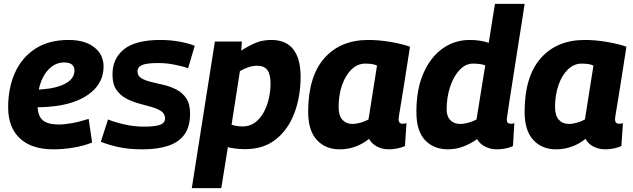

<svg xmlns="http://www.w3.org/2000/svg" viewBox="-20 -760 3265 990"><path d="M455 -25Q409 -7 357 1.5Q305 10 255 10Q143 10 82.5 -46.5Q22 -103 22 -207Q22 -306 57 -384.5Q92 -463 161.5 -508.5Q231 -554 334 -554Q417 -554 465.5 -516.5Q514 -479 514 -417Q514 -338 451.5 -285Q389 -232 280 -215Q223 -207 174 -207Q177 -158 203 -138Q229 -118 283 -118Q311 -118 351 -125Q391 -132 437 -147ZM311 -438Q264 -438 229 -400.5Q194 -363 180 -298Q194 -299 209 -300.5Q224 -302 238 -304Q297 -314 330 -337Q363 -360 364 -395Q364 -438 311 -438Z M500 -29 537 -144Q571 -130 621.5 -118.5Q672 -107 721 -107Q780 -107 805.5 -116.5Q831 -126 831 -149Q831 -173 811.5 -186.5Q792 -200 761 -208.5Q730 -217 695.5 -226.5Q661 -236 630 -252.5Q599 -269 579.5 -298Q560 -327 560 -376Q560 -459 620 -506.5Q680 -554 807 -554Q858 -554 904.5 -545.5Q951 -537 984 -524L950 -408Q916 -420 875 -427.5Q834 -435 797 -435Q738 -435 713.5 -425Q689 -415 689 -392Q689 -369 708.5 -357Q728 -345 759 -337.5Q790 -330 824.5 -322Q859 -314 890 -298Q921 -282 940.5 -253Q960 -224 960 -174Q960 -105 930 -65Q900 -25 845 -7.5Q790 10 715 10Q646 10 594 -1Q542 -12 500 -29Z M969 210 1088 -546H1227L1224 -499Q1259 -522 1295.5 -538Q1332 -554 1379 -554Q1455 -554 1492.5 -505.5Q1530 -457 1530 -365Q1530 -262 1498 -177Q1466 -92 1402.5 -41.5Q1339 9 1244 9Q1217 9 1194 6Q1171 3 1155 -1L1121 210ZM1232 -108Q1267 -108 1294 -127.5Q1321 -147 1339 -179.5Q1357 -212 1366 -251Q1375 -290 1375 -329Q1375 -377 1358.5 -399Q1342 -421 1306 -421Q1284 -421 1261 -413.5Q1238 -406 1217 -393L1174 -117Q1186 -113 1200.5 -110.5Q1215 -108 1232 -108Z M1985 10Q1952 10 1924.5 -4Q1897 -18 1883 -44Q1851 -18 1812.5 -4Q1774 10 1731 10Q1658 10 1613.5 -38.5Q1569 -87 1569 -183Q1569 -365 1652 -459.5Q1735 -554 1879 -554Q1935 -554 1995.5 -543.5Q2056 -533 2094 -519Q2076 -403 2064.5 -330.5Q2053 -258 2046.5 -219.5Q2040 -181 2037.5 -165Q2035 -149 2035 -146Q2035 -122 2056 -122Q2068 -122 2076 -125L2068 -7Q2054 0 2031 5Q2008 10 1985 10ZM1880 -144 1924 -422Q1911 -428 1895.5 -430Q1880 -432 1863 -432Q1824 -432 1793 -402.5Q1762 -373 1744 -322Q1726 -271 1726 -208Q1726 -164 1745.5 -142.5Q1765 -121 1796 -121Q1817 -121 1839.5 -127.5Q1862 -134 1880 -144Z M2543 10Q2509 10 2481.5 -4Q2454 -18 2440 -43Q2411 -21 2371.5 -5.5Q2332 10 2289 10Q2217 10 2172 -37Q2127 -84 2127 -183Q2127 -301 2164 -384Q2201 -467 2263 -510.5Q2325 -554 2402 -554Q2431 -554 2455.5 -550Q2480 -546 2500 -539L2532 -740H2685Q2681 -711 2672.5 -657.5Q2664 -604 2653.5 -537.5Q2643 -471 2632.5 -403.5Q2622 -336 2613 -278.5Q2604 -221 2598.5 -184Q2593 -147 2593 -143Q2593 -122 2613 -122Q2618 -122 2623 -122.5Q2628 -123 2632 -125L2625 -7Q2609 1 2586.5 5.5Q2564 10 2543 10ZM2352 -121Q2373 -121 2396 -127.5Q2419 -134 2437 -144L2482 -423Q2468 -428 2453 -430Q2438 -432 2419 -432Q2380 -432 2349 -398.5Q2318 -365 2300.5 -311Q2283 -257 2283 -196Q2283 -160 2302 -140.5Q2321 -121 2352 -121Z M3101 10Q3068 10 3040.5 -4Q3013 -18 2999 -44Q2967 -18 2928.5 -4Q2890 10 2847 10Q2774 10 2729.5 -38.5Q2685 -87 2685 -183Q2685 -365 2768 -459.5Q2851 -554 2995 -554Q3051 -554 3111.5 -543.5Q3172 -533 3210 -519Q3192 -403 3180.5 -330.5Q3169 -258 3162.5 -219.5Q3156 -181 3153.5 -165Q3151 -149 3151 -146Q3151 -122 3172 -122Q3184 -122 3192 -125L3184 -7Q3170 0 3147 5Q3124 10 3101 10ZM2996 -144 3040 -422Q3027 -428 3011.5 -430Q2996 -432 2979 -432Q2940 -432 2909 -402.5Q2878 -373 2860 -322Q2842 -271 2842 -208Q2842 -164 2861.5 -142.5Q2881 -121 2912 -121Q2933 -121 2955.5 -127.5Q2978 -134 2996 -144Z"/></svg>

Font: Georama
Style: Bold Italic
Weight: 700
Italic angle: -9°
Designer: Jean-Baptiste Levee
Foundry: Production Type
Version: Version 1.000